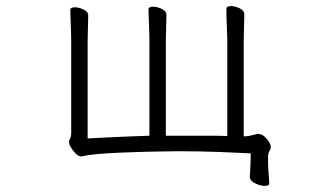

<svg xmlns="http://www.w3.org/2000/svg" viewBox="-20 -501 1040 631"><path d="M865 101Q865 110 850 110Q836 110 818.5 101.5Q801 93 801 80V79Q802 62 803 43.5Q804 25 804 3Q767 1 702.5 -1.5Q638 -4 565 -4Q549 -4 532 -3.5Q515 -3 498 -3Q484 -3 451 -2Q418 -1 378.5 0.5Q339 2 303.5 5Q268 8 250 13H247Q238 13 229 4Q220 -5 213.5 -16Q207 -27 207 -34Q207 -41 210.5 -46.5Q214 -52 214 -64V-366Q214 -376 213.5 -395.5Q213 -415 212 -436Q211 -457 211 -468Q211 -477 226 -477Q240 -477 255 -469.5Q270 -462 270 -450Q270 -438 269 -411Q268 -384 268 -366V-46Q268 -46 287 -47Q306 -48 337 -49.5Q368 -51 403 -52.5Q438 -54 471 -55V-368Q471 -378 470.5 -397.5Q470 -417 469 -438Q468 -459 468 -470Q468 -479 483 -479Q497 -479 512 -471.5Q527 -464 527 -452Q527 -440 526 -413Q525 -386 525 -368V-55H623Q649 -55 675 -55Q701 -55 727 -54V-370Q727 -380 726 -399.5Q725 -419 724.5 -440Q724 -461 724 -472Q724 -481 739 -481Q753 -481 768 -473.5Q783 -466 783 -454Q783 -442 782 -415Q781 -388 781 -370V-53H784Q797 -53 808.5 -56.5Q820 -60 827 -61H829Q843 -61 856.5 -45Q870 -29 870 -18Q870 -11 865.5 -4.5Q861 2 861 14V36Q861 46 862.5 65Q864 84 865 100Z"/></svg>

Font: Moon Stars Kai T Light
Style: Regular
Weight: 300
Designer: GuiWonder
Version: Version 1.101